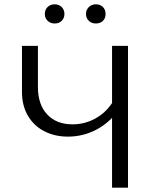

<svg xmlns="http://www.w3.org/2000/svg" viewBox="-20 -871 723 891"><path d="M574 -658V0H500V-324Q459 -282 406.5 -259.5Q354 -237 295 -237Q234 -237 185.5 -262Q137 -287 109.5 -334Q82 -381 82 -444V-658H156V-467Q156 -386 199 -340Q242 -294 316 -294Q372 -294 420.5 -320Q469 -346 500 -393V-658ZM188 -806Q188 -826 201 -838.5Q214 -851 234 -851Q253 -851 266 -838.5Q279 -826 279 -806Q279 -787 266.5 -774.5Q254 -762 234 -762Q214 -762 201 -774.5Q188 -787 188 -806ZM379 -806Q379 -825 392 -838Q405 -851 425 -851Q445 -851 457.5 -838.5Q470 -826 470 -806Q470 -786 457.5 -774Q445 -762 425 -762Q405 -762 392 -774.5Q379 -787 379 -806Z"/></svg>

Font: Ysabeau
Style: Regular
Weight: 400
Designer: Christian Thalmann (Catharsis Fonts)
Version: Version 0.003